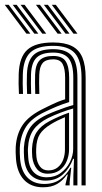

<svg xmlns="http://www.w3.org/2000/svg" viewBox="-31 -788 432 816"><path d="M315.5 0V-457Q315.5 -530 287.5 -561.6Q259.5 -593.2 195 -593.2Q128.2 -593.2 98.4 -565.4Q68.5 -537.5 66 -473Q65.2 -454 65.5 -432Q65.8 -410 66.8 -388.8H49.5Q48.2 -411 48 -431.8Q47.8 -452.5 48.5 -473.8Q51 -545.5 85.2 -576.5Q119.5 -607.5 195 -607.5Q244.2 -607.5 274.6 -592.2Q305 -577 319 -544Q333 -511 333 -457V0ZM167.8 -34.5Q202 -34.5 227.1 -52.9Q252.2 -71.2 266.1 -99.2Q280 -127.2 280 -155.2V-327Q256.5 -320.5 228 -309.8Q199.5 -299 173.2 -286.2Q131.5 -265.2 110.8 -235.6Q90 -206 87.8 -157Q87.2 -146.8 87.9 -137.4Q88.5 -128 89 -118.5Q91.8 -77.2 112.5 -55.9Q133.2 -34.5 167.8 -34.5ZM171.8 -49.8Q142.2 -49.8 126.1 -69.6Q110 -89.5 106.2 -119.8Q105.5 -130 105.1 -139.4Q104.8 -148.8 105 -155.8Q107.2 -199.5 124.8 -226.4Q142.2 -253.2 179.2 -273Q197 -282.5 219.1 -292.2Q241.2 -302 262.5 -309.2V-153.5Q262.5 -127.2 252.6 -103.4Q242.8 -79.5 222.6 -64.6Q202.5 -49.8 171.8 -49.8ZM174.2 -63.8Q198.2 -63.8 214 -76.4Q229.8 -89 237.4 -109.1Q245 -129.2 245 -152.2V-290Q228.2 -283 213.4 -275.6Q198.5 -268.2 185 -259.8Q152.8 -240.5 138.2 -217.5Q123.8 -194.5 122.8 -155.8Q122.5 -147.8 122.6 -139.1Q122.8 -130.5 123.8 -121.5Q126 -97.8 138.5 -80.8Q151 -63.8 174.2 -63.8ZM152 8Q100.8 8 70.9 -23.9Q41 -55.8 36.8 -114.2Q35.8 -127.8 35.5 -141.1Q35.2 -154.5 35.8 -163.2Q39.2 -218.5 65.6 -257.5Q92 -296.5 154.8 -326.8Q172.5 -335.5 186.5 -342.4Q200.5 -349.2 214.5 -355Q228.5 -360.8 245.8 -366V-457.2Q245.8 -496 235.2 -515.9Q224.8 -535.8 195 -535.8Q163.5 -535.8 150.2 -520Q137 -504.2 135.8 -470Q135.2 -456.8 135.2 -435.9Q135.2 -415 136.2 -388.8H118.8Q117.8 -417 117.9 -436.4Q118 -455.8 118.2 -471.5Q119.8 -514.5 138.2 -532.4Q156.8 -550.2 195 -550.2Q233.8 -550.2 248.4 -527.1Q263 -504 263 -457.2V-354.2Q233.8 -345.2 209.1 -334.9Q184.5 -324.5 160.8 -313Q103 -285.8 79.8 -249.4Q56.5 -213 53.2 -161.8Q52.8 -151 53 -139.6Q53.2 -128.2 54.2 -115.8Q58 -62.5 84.8 -34.4Q111.5 -6.2 157.2 -6.2Q197.8 -6.2 225 -25.8Q252.2 -45.2 268 -75H271.8L265 -14.5V0H247.5L247.2 -4.2L257.2 -46.2H254Q235.8 -20 211.6 -6Q187.5 8 152 8ZM280.8 0V-42L283.5 -113.2H279.8Q265.2 -73 236.2 -46.6Q207.2 -20.2 162 -20.5Q122.8 -20.5 98.9 -45Q75 -69.5 71.5 -117Q70.8 -129 70.4 -139.8Q70 -150.5 70.5 -160.2Q73.5 -207.8 94.2 -241.5Q115 -275.2 167 -299.8Q186.5 -308.8 206.9 -316.6Q227.2 -324.5 246.2 -331Q265.2 -337.5 280.5 -341.5V-457Q280.5 -514.8 260.8 -539.6Q241 -564.5 195 -564.5Q146.5 -564.5 124.5 -543Q102.5 -521.5 100.8 -472Q100.2 -453 100.4 -431.4Q100.5 -409.8 101.5 -388.8H84.2Q83 -410.8 82.9 -432.5Q82.8 -454.2 83.5 -472.5Q85.5 -529.5 111.4 -554.2Q137.2 -579 195 -579Q250.2 -579 274.1 -550.6Q298 -522.2 298 -457V0ZM148.8 -645 56.5 -767.5H73.5L165.5 -645ZM81.2 -645 -10.8 -767.5H6L98 -645ZM115 -645 23 -767.5H39.8L131.8 -645ZM281.2 -645 189.2 -767.5H206.2L298.2 -645ZM213.8 -645 121.8 -767.5H138.8L230.8 -645ZM247.5 -645 155.5 -767.5H172.5L264.5 -645Z"/></svg>

Font: Big Shoulders Inline Display Thin SemiBold
Style: Regular
Weight: 600
Version: Version 2.002